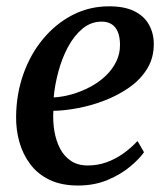

<svg xmlns="http://www.w3.org/2000/svg" viewBox="-20 -577 533 608"><path d="M436 -95Q422 -74.5 392.5 -49.8Q363 -25 321 -7.2Q279 10.5 227 10.5Q174.5 10.5 137 -7.5Q99.5 -25.5 76 -56.8Q52.5 -88 41.5 -126.8Q30.5 -165.5 31 -207Q31.5 -278.5 53.8 -341.8Q76 -405 116 -453.2Q156 -501.5 209.2 -529.2Q262.5 -557 325.5 -557Q374 -557 405 -541.8Q436 -526.5 451.2 -499.8Q466.5 -473 467 -439.5Q467.5 -394 446 -359.2Q424.5 -324.5 389 -299.8Q353.5 -275 311.2 -258.8Q269 -242.5 226.2 -234.5Q183.5 -226.5 149 -226Q147 -192.5 152.2 -161.8Q157.5 -131 170.2 -106.5Q183 -82 204.8 -67.5Q226.5 -53 258 -53Q289 -53 317 -63Q345 -73 369.8 -90.5Q394.5 -108 415.5 -130.5ZM302 -508.5Q268 -508.5 241.2 -486.2Q214.5 -464 195.2 -428Q176 -392 164.8 -350Q153.5 -308 150 -268.5Q178.5 -270 208 -278.5Q237.5 -287 265 -301.5Q292.5 -316 314 -336.2Q335.5 -356.5 348 -381.8Q360.5 -407 360 -436.5Q359.5 -472.5 344.5 -490.5Q329.5 -508.5 302 -508.5Z"/></svg>

Font: Merriweather 48pt Medium
Style: Italic
Weight: 500
Italic angle: -7.8°
Version: Version 2.101